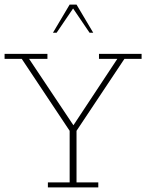

<svg xmlns="http://www.w3.org/2000/svg" viewBox="-20 -818 638 838"><path d="M189 0V-22H284V-247L75 -561H0V-583H187V-561H107L308 -260H293L492 -561H412V-583H598V-561H523L314 -247V-22H409V0ZM211 -675 284 -798H314L387 -675H371L299 -781L227 -675Z"/></svg>

Font: Rokkitt Thin
Style: Regular
Weight: 250
Version: Version 3.103